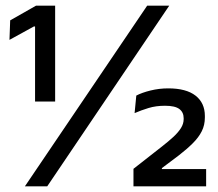

<svg xmlns="http://www.w3.org/2000/svg" viewBox="-20 -659 770 679"><path d="M175 -300H104V-565.5H100L13.5 -518L16 -587L107.5 -639H175ZM147 0H68L500.5 -639H578.5ZM709 0H452V-62L553.5 -141.5Q576.5 -159.5 593.5 -175.2Q610.5 -191 620 -206.2Q629.5 -221.5 629.5 -237.5V-241Q629.5 -262 614.2 -273.5Q599 -285 563.5 -285Q531.5 -285 505.2 -277Q479 -269 456 -259L462 -321Q482 -331.5 512.5 -339Q543 -346.5 575 -346.5Q638.5 -346.5 671.5 -320.8Q704.5 -295 704.5 -249V-243.5Q704.5 -216.5 693.5 -194.8Q682.5 -173 662.2 -152.8Q642 -132.5 613 -110L552.5 -64.5V-49.5L520 -61H709Z"/></svg>

Font: Anek Devanagari Medium
Style: Regular
Weight: 500
Designer: Kailash Malviya (Devanagari) & Yesha Goshar (Latin)
Foundry: Ek Type
Version: Version 1.003